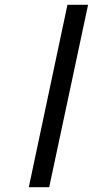

<svg xmlns="http://www.w3.org/2000/svg" viewBox="-20 -780 439 800"><path d="M100 0H185L347 -760H261Z"/></svg>

Font: Noto Serif SemiBold
Style: Italic
Weight: 600
Italic angle: -12°
Designer: Monotype Design Team
Foundry: Monotype Imaging Inc.
Version: Version 2.014